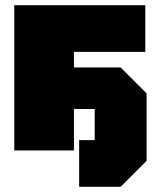

<svg xmlns="http://www.w3.org/2000/svg" viewBox="-20 -580 615 740"><path d="M35 0V-560H540V-380H265V-320H445L545 -220V40L445 140H285V-40H345V-160H265V0Z"/></svg>

Font: Tektur SemiCondensed Black
Style: Regular
Weight: 900
Width: 4
Designer: Adam Jagosz
Foundry: Adam Jagosz
Version: Version 1.005;gftools[0.9.30]